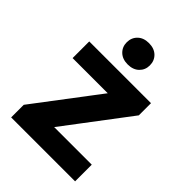

<svg xmlns="http://www.w3.org/2000/svg" viewBox="-211 -830 931 931"><g transform="rotate(45 254.5 -364.0)"><path d="M475.1 0H75.2V-114.3H475.1ZM130.9 0H36.6V-86.4L371.6 -528.3H467.3V-444.8ZM417 -414.1H43.9V-528.3H417ZM254.4 -581.1Q218.3 -581.1 196.8 -601.8Q175.3 -622.6 175.3 -653.8Q175.3 -686 196.8 -706.8Q218.3 -727.5 254.4 -727.5Q291 -727.5 312.5 -706.8Q334 -686 334 -653.8Q334 -622.6 312.5 -601.8Q291 -581.1 254.4 -581.1Z"/></g></svg>

Font: Heebo
Style: Bold
Weight: 700
Designer: Oded Ezer
Foundry: Ezer Type House
Version: Version 3.100